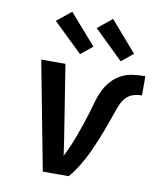

<svg xmlns="http://www.w3.org/2000/svg" viewBox="-85 -837 771 907"><g transform="rotate(10 300.0 -384.0)"><path d="M306 0H182L83 -520H199L254 -173Q257 -153 260 -132.5Q263 -112 266 -91Q280 -118 291.5 -145Q303 -172 313 -199.5Q323 -227 332.5 -255Q342 -283 350.5 -310.5Q359 -338 366.5 -366Q374 -394 387 -421Q400 -448 420.5 -471Q441 -494 468 -507.5Q495 -521 524 -524.5Q553 -528 581 -528V-436Q563 -436 544 -431Q525 -426 510.5 -413Q496 -400 487 -382Q478 -364 472 -346Q466 -328 459.5 -310Q453 -292 446.5 -274Q440 -256 433.5 -238.5Q427 -221 419.5 -203Q412 -185 404.5 -167.5Q397 -150 389 -132.5Q381 -115 371.5 -97.5Q362 -80 352 -63.5Q342 -47 330.5 -30.5Q319 -14 306 0ZM454 -577 315 -712 384 -768 510 -623ZM259 -577 119 -712 188 -768 315 -623Z"/></g></svg>

Font: Iosevka Aile Semibold Oblique
Style: Regular
Weight: 600
Italic angle: -9°
Designer: Belleve Invis
Foundry: Belleve Invis
Version: Version 31.1.0; ttfautohint (v1.8.4)